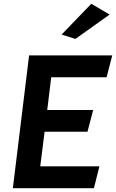

<svg xmlns="http://www.w3.org/2000/svg" viewBox="-20 -996 614 1016"><path d="M306 -813 379 -790 560 -919 463 -976ZM230 -414 251 -587H544L574 -703H134L48 0H477L506 -116H193L216 -299H443L473 -414Z"/></svg>

Font: Bluebird
Style: Obl
Weight: 400
Designer: Jasper
Foundry: Cannot Into Space Fonts
Version: Version 0.98